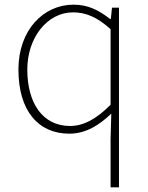

<svg xmlns="http://www.w3.org/2000/svg" viewBox="-20 -560 635 823"><path d="M454 243H490V-527H460L455 -478H453C403 -516 359 -540 295 -540C167 -540 59 -432 59 -262C59 -84 145 13 277 13C350 13 408 -26 457 -73L454 35ZM280 -20C163 -20 97 -118 97 -262C97 -398 182 -507 293 -507C348 -507 396 -487 454 -435V-111C396 -53 341 -20 280 -20Z"/></svg>

Font: Harano Aji Gothic ExtraLight
Style: Regular
Weight: 250
Foundry: Masamichi Hosoda
Version: HaranoAjiGothic-ExtraLight version 20230610;ttx 4.39.4